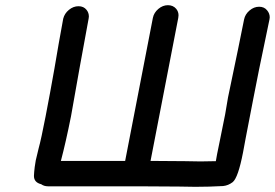

<svg xmlns="http://www.w3.org/2000/svg" viewBox="-20 -717 1061 741"><path d="M734 4 671 3 510 2H165Q150 2 139 -6Q111 -13 111 -38Q111 -39 112 -54Q113 -69 118 -98Q123 -121 129 -144Q139 -180 156 -268Q174 -361 190 -452Q206 -548 224 -645Q229 -665 246 -679Q263 -693 283 -693Q303 -693 314 -679Q323 -668 323 -653Q323 -649 322 -645Q304 -549 287 -454L254 -268Q234 -168 215 -96H463L570 -648Q574 -668 591 -682.5Q608 -697 628 -697Q648 -697 660 -683Q669 -672 669 -658Q669 -653 668 -648L561 -96L694 -95L754 -94L813 -95L818 -123L828 -172L849 -276L860 -341Q906 -560 922 -642Q926 -662 943 -676.5Q960 -691 980 -691Q1000 -691 1011 -677Q1021 -665 1021 -650Q1021 -646 1020 -642Q972 -414 957 -333L928 -183L918 -129Q899 -31 878 -14Q861 -1 841 1Q787 4 734 4Z"/></svg>

Font: Bad Comic
Style: Italic
Weight: 400
Italic angle: -11°
Designer: GGBotNet
Foundry: GGBotNet
Version: 0.95